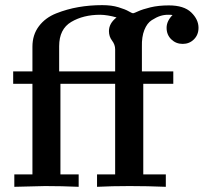

<svg xmlns="http://www.w3.org/2000/svg" viewBox="-20 -720 785 740"><path d="M30.8 -397V-444.8H105V-540Q105 -585.9 129.9 -618.9Q154.8 -651.9 196.8 -668.5Q238.8 -685.1 282.5 -692.6Q326.2 -700.2 374 -700.2Q410.2 -700.2 436.5 -692.1Q462.9 -684.1 475.8 -676.5Q488.8 -668.9 493.2 -668.9Q496.1 -668.9 512.5 -676.5Q528.8 -684.1 559.8 -691.7Q590.8 -699.2 630.9 -699.2Q689 -699.2 717 -672.1Q745.1 -645 745.1 -612.8Q745.1 -585.9 727.5 -568.4Q710 -550.8 684.1 -550.8Q658.2 -550.8 640.1 -568.4Q622.1 -585.9 622.1 -612.8Q622.1 -638.7 645 -662.1Q639.2 -663.1 627.9 -663.1Q611.8 -663.1 597.4 -658.4Q583 -653.8 564.9 -642.3Q546.9 -630.9 536.4 -604.5Q525.9 -578.1 526.9 -540V-444.8H647.9V-397H532.2V-47.9H619.1V0Q548.3 -2.9 479.2 -2.9Q410.2 -2.9 354 0V-47.9H423.8V-397H212.9V-47.9H283.2V0Q218.3 -2.9 153.8 -2.9Q142.6 -2.9 35.2 0V-47.9H105V-397ZM208 -444.8H423.8V-529.8Q423.8 -547.9 411.9 -563.5Q399.9 -579.1 399.9 -600.1Q399.9 -629.9 429.2 -652.8Q395 -662.6 366.2 -663.1Q301.3 -663.1 254.6 -635.5Q208 -607.9 208 -542Z"/></svg>

Font: CMU Serif
Style: Bold
Weight: 700
Version: Version 0.7.0